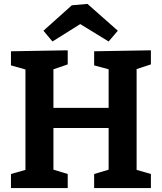

<svg xmlns="http://www.w3.org/2000/svg" viewBox="-20 -961 827 981"><path d="M751 -704V-632L678 -608V-93L751 -72V0H461V-72L535 -94V-307H253V-94L326 -72V0H36V-72L110 -93V-606L36 -627V-699L326 -704V-632L253 -607V-410H535V-607L461 -627V-699ZM427 -941 582 -804 535 -749 390 -838 248 -749 202 -804 347 -934Z"/></svg>

Font: Bitter Pro
Style: Bold
Weight: 700
Designer: Sol Matas, and Bitter project Authors
Foundry: Sol Matas
Version: Version 1.010